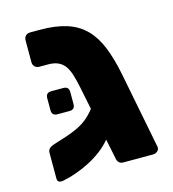

<svg xmlns="http://www.w3.org/2000/svg" viewBox="-92 -654 667 740"><g transform="rotate(-15 241.5 -284.0)"><path d="M312 0Q301 0 294.5 -7Q288 -14 287 -25L271 -102Q254 -81 230.5 -63Q207 -45 180 -31Q153 -17 125 -7Q97 3 71 8Q61 10 54 7Q47 4 47 -7V-110Q47 -127 68 -135Q73 -137 86 -141Q99 -145 115 -150Q131 -155 147.5 -161.5Q164 -168 176 -174Q215 -193 245 -232L226 -325Q220 -354 213 -376Q206 -398 195.5 -412Q185 -426 169 -433Q153 -440 130 -440H95Q84 -440 77 -447Q70 -454 70 -465V-552Q70 -563 77 -570Q84 -577 95 -577H134Q196 -577 240 -563Q284 -549 314 -519Q344 -489 363 -442.5Q382 -396 395 -331L455 -25Q457 -14 449 -7Q441 0 430 0ZM115 -245Q93 -245 93 -267V-315Q93 -337 115 -337H163Q185 -337 185 -315V-267Q185 -245 163 -245Z"/></g></svg>

Font: Fz Rubik
Style: Bold
Weight: 700
Designer: Hubert and Fischer
Foundry: Hubert and Fischer
Version: Vit hóa bi FontZin.com